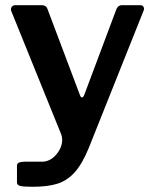

<svg xmlns="http://www.w3.org/2000/svg" viewBox="-20 -550 594 735"><path d="M45 148V84Q45 69 74 69H140Q172 69 195 42Q218 15 218 -15Q218 -25 215 -34L23 -508Q22 -510 22 -515Q22 -521 26.5 -525.5Q31 -530 38 -530H142Q149 -530 154.5 -526Q160 -522 162 -515L286 -186Q289 -177 294 -177Q299 -177 303 -188L426 -516Q433 -530 445 -530H518Q526 -530 529.5 -523.5Q533 -517 530 -510L320 16Q295 77 266.5 109Q238 141 200.5 153Q163 165 105 165Q71 165 58 162Q45 159 45 148Z"/></svg>

Font: n
Style: Regular
Weight: 600
Designer: Pablo Impallari, Rodrigo Fuenzalida
Foundry: Impallari Type
Version: Version 1.002; ttfautohint (v1.5)